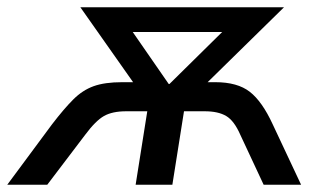

<svg xmlns="http://www.w3.org/2000/svg" viewBox="-61 -508 884 528"><path d="M-41 0 82 -166Q115 -209 140.5 -234.5Q166 -260 196.5 -271Q227 -282 275 -282H305L160 -488H720L510 -282H531Q592 -282 626 -255.5Q660 -229 689 -166L767 0H664L600 -137Q583 -176 561 -189Q539 -202 502 -202H445L413 0H312L344 -202H286Q248 -202 225 -189Q202 -176 173 -137L69 0ZM403 -277H405L550 -420H304Z"/></svg>

Font: Nunito Sans SemiBold
Style: Italic
Weight: 600
Italic angle: -9°
Designer: Vernon Adams
Foundry: Vernon Adams
Version: Version 3.006; ttfautohint (v1.8.3)